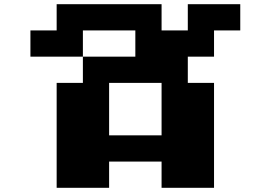

<svg xmlns="http://www.w3.org/2000/svg" viewBox="-20 -895 1290 915"><path d="M250 -875H750V-750H875V-875H1125V-750H1000V-625H875V-500H1000V0H750V-125H500V0H250V-500H375V-625H625V-750H375V-625H125V-750H250ZM500 -500V-250H750V-500Z"/></svg>

Font: Dogica Pixel
Style: Bold
Weight: 700
Designer: Roberto Mocci
Version: Version 001.000